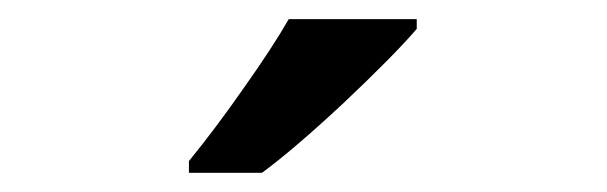

<svg xmlns="http://www.w3.org/2000/svg" viewBox="-20 -786 632 200"><path d="M252.9 -606H176.8V-618.2Q204.6 -652.3 233.9 -694.3Q263.7 -736.3 280.8 -766.1H414.1V-755.9Q390.6 -728.5 337.9 -678.7Q286.1 -630.4 252.9 -606Z"/></svg>

Font: Open Sans
Style: SemiBold
Weight: 600
Foundry: Ascender Corporation
Version: Version 1.10